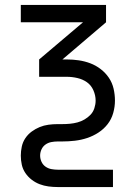

<svg xmlns="http://www.w3.org/2000/svg" viewBox="-20 -540 540 775"><path d="M213 215Q194 215 175.5 212.5Q157 210 140 203.5Q123 197 108 185.5Q93 174 82.5 158.5Q72 143 68 125Q64 107 64 88Q64 70 68 51.5Q72 33 82.5 17.5Q93 2 108 -9Q123 -20 140 -27Q157 -34 175.5 -36.5Q194 -39 213 -39H231Q247 -39 262.5 -40.5Q278 -42 293 -46Q308 -50 321.5 -58Q335 -66 345.5 -77Q356 -88 361 -103.5Q366 -119 366 -134Q366 -155 357 -175.5Q348 -196 331 -208Q314 -220 292.5 -225Q271 -230 250 -230H138V-300L315 -450H64V-520H408V-450L232 -300H250Q274 -300 298 -296.5Q322 -293 344.5 -284.5Q367 -276 386.5 -261Q406 -246 419.5 -226Q433 -206 438.5 -182Q444 -158 444 -134Q444 -109 437 -84Q430 -59 414.5 -39Q399 -19 377.5 -5Q356 9 332 17Q308 25 282.5 28Q257 31 231 31H213Q200 31 187 33.5Q174 36 163.5 43.5Q153 51 147.5 63Q142 75 142 88Q142 101 147.5 113Q153 125 163.5 132.5Q174 140 187 142.5Q200 145 213 145H436V215Z"/></svg>

Font: Iosevka SS18
Style: Regular
Weight: 400
Monospace: yes
Designer: Belleve Invis
Foundry: Belleve Invis
Version: Version 25.1.1; ttfautohint (v1.8.4)